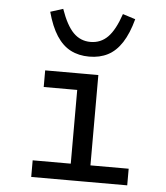

<svg xmlns="http://www.w3.org/2000/svg" viewBox="-53 -785 719 832"><g transform="rotate(5 307.0 -369.0)"><path d="M279.4 -465.3H365V0H279.4ZM133.7 -465.3H322.7V-393H133.7ZM113.7 -72.3H531.3V0H113.7ZM318.2 -605.2Q362.7 -605.2 393.5 -636.3Q424.4 -667.5 448.1 -737.7L503.1 -720.2Q486.1 -657.2 460.3 -617.4Q434.5 -577.7 399.3 -559.5Q364.1 -541.3 318.2 -541.3Q272.4 -541.3 237.2 -559.5Q202 -577.7 176.2 -617.4Q150.4 -657.2 133.4 -720.2L188.4 -737.7Q213.1 -667.1 243.8 -636.2Q274.5 -605.2 318.2 -605.2Z"/></g></svg>

Font: Intel One Mono Light
Style: Regular
Weight: 300
Monospace: yes
Designer: Fred Shallcrass
Foundry: Frere-Jones Type LLC
Version: Version 1.004